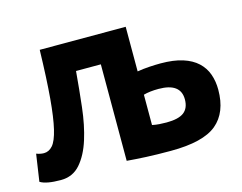

<svg xmlns="http://www.w3.org/2000/svg" viewBox="-94 -617 933 740"><g transform="rotate(-15 372.5 -246.5)"><path d="M459 -322Q483 -326 507.5 -327.5Q532 -329 552 -329Q604 -329 640 -317.5Q676 -306 698.5 -285Q721 -264 731 -235.5Q741 -207 741 -174Q741 -83 687 -38Q633 7 504 7Q447 7 405.5 5Q364 3 329 0V-385H230Q224 -314 216 -244Q208 -174 190.5 -118.5Q173 -63 143 -28.5Q113 6 65 6Q7 6 -17 -9L-1 -117Q15 -111 29 -111Q49 -111 64 -128Q79 -145 89.5 -189Q100 -233 106.5 -308.5Q113 -384 116 -500H459ZM519 -236Q484 -236 459 -229V-108Q473 -105 487.5 -104Q502 -103 516 -103Q564 -103 585.5 -119.5Q607 -136 607 -171Q607 -236 519 -236Z"/></g></svg>

Font: PT Sans
Style: Bold
Weight: 700
Version: Version 2.003W OFL; ttfautohint (v1.6)